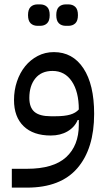

<svg xmlns="http://www.w3.org/2000/svg" viewBox="-20 -617 495 877"><path d="M34 154H103Q224 154 282 101Q340 48 340 -47V-69H335Q321 -36 288.5 -17Q256 2 212 2Q132 2 88 -40.5Q44 -83 44 -160Q44 -205 57.5 -245Q71 -285 95 -314.5Q119 -344 152.5 -361.5Q186 -379 226 -379Q312 -379 361 -305Q410 -231 410 -97Q410 62 333.5 151Q257 240 103 240H34ZM232 -86Q275 -86 300.5 -93.5Q326 -101 340 -117Q340 -198 308 -245.5Q276 -293 220 -293Q169 -293 141.5 -259Q114 -225 114 -170Q114 -126 137.5 -106Q161 -86 212 -86ZM281 -499Q261 -499 249 -510.5Q237 -522 237 -548Q237 -574 249 -585.5Q261 -597 281 -597H292Q312 -597 324 -585.5Q336 -574 336 -548Q336 -522 324 -510.5Q312 -499 292 -499ZM152 -499Q132 -499 120 -510.5Q108 -522 108 -548Q108 -574 120 -585.5Q132 -597 152 -597H163Q183 -597 195 -585.5Q207 -574 207 -548Q207 -522 195 -510.5Q183 -499 163 -499Z"/></svg>

Font: IBM Plex Sans Arabic
Style: Regular
Weight: 400
Designer: Mike Abbink, Paul van der Laan, Pieter van Rosmalen, Wael Morcos, Khajak Apelian
Foundry: Bold Monday
Version: Version 1.005